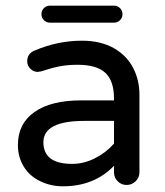

<svg xmlns="http://www.w3.org/2000/svg" viewBox="-20 -654 589 685"><path d="M127.9 -603.5Q127.9 -616.2 136.7 -625Q145.5 -633.8 158.2 -633.8H386.7Q399.4 -633.8 408.2 -625Q417 -616.2 417 -603.5Q417 -590.8 408.2 -582Q399.4 -573.2 386.7 -573.2H158.2Q145.5 -573.2 136.7 -582Q127.9 -590.8 127.9 -603.5ZM125 -6.8Q86.9 -24.4 65.4 -58.6Q43.9 -92.8 43.9 -136.7Q43.9 -212.9 103 -254.4Q162.1 -295.9 269.5 -295.9H386.7V-302.7Q386.7 -365.2 356 -394Q325.2 -422.9 256.8 -422.9Q221.7 -422.9 193.4 -417.5Q165 -412.1 127 -399.4L114.3 -397.5Q99.6 -397.5 88.4 -408.7Q77.1 -419.9 77.1 -435.5Q77.1 -462.9 103.5 -473.6Q185.5 -508.8 272.5 -508.8Q339.8 -508.8 387.7 -481.4Q432.6 -455.1 455.1 -411.6Q477.5 -368.2 477.5 -315.4V-39.1Q477.5 -20.5 463.9 -7.3Q450.2 5.9 431.6 5.9Q413.1 5.9 399.9 -7.3Q386.7 -20.5 386.7 -39.1V-62.5Q316.4 10.7 204.1 10.7Q162.1 10.7 125 -6.8ZM386.7 -141.6V-222.7H281.2Q134.8 -222.7 134.8 -146.5Q134.8 -69.3 237.3 -69.3Q279.3 -69.3 318.8 -89.4Q358.4 -109.4 386.7 -141.6Z"/></svg>

Font: FakePearl
Style: Regular
Weight: 400
Version: Version 1.2